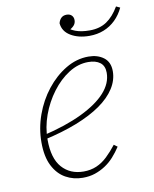

<svg xmlns="http://www.w3.org/2000/svg" viewBox="-80 -753 662 827"><g transform="rotate(-10 250.5 -340.0)"><path d="M216 12Q175 12 141 -7Q107 -26 86.5 -66Q66 -106 66 -169Q66 -230 87 -288.5Q108 -347 145 -394Q182 -441 229.5 -469.5Q277 -498 329 -498Q369 -498 395.5 -478Q422 -458 422 -418Q422 -379 399 -343Q376 -307 332.5 -276.5Q289 -246 225.5 -221Q162 -196 80 -178L79 -197Q181 -221 251.5 -255Q322 -289 358.5 -329.5Q395 -370 395 -416Q395 -446 376 -460.5Q357 -475 324 -475Q280 -475 239 -449Q198 -423 165 -379Q132 -335 113 -282.5Q94 -230 94 -176Q94 -94 129.5 -54Q165 -14 224 -14Q255 -14 280.5 -25Q306 -36 328 -57Q350 -78 371 -105L386 -94Q371 -71 353.5 -51.5Q336 -32 314.5 -18Q293 -4 269 4Q245 12 216 12ZM350 -585Q302 -585 268.5 -605Q235 -625 232 -661Q236 -676 245 -684Q254 -692 268 -692Q282 -692 290 -684Q298 -676 298 -663Q298 -649 288.5 -639Q279 -629 263 -622L256 -642Q268 -627 293 -617.5Q318 -608 355 -608Q399 -608 429.5 -628.5Q460 -649 484 -690L501 -682Q487 -652 464.5 -630Q442 -608 413 -596.5Q384 -585 350 -585Z"/></g></svg>

Font: Source Serif 4 ExtraLight
Style: Italic
Weight: 250
Italic angle: -12°
Designer: Frank Grießhammer
Foundry: Adobe Systems Incorporated
Version: Version 4.004;hotconv 1.0.116;makeotfexe 2.5.65601